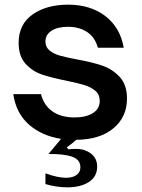

<svg xmlns="http://www.w3.org/2000/svg" viewBox="-20 -589 609 824"><path d="M307 11Q294 24 267 43L273 52Q285 50 304 50Q333 50 349 58Q397 78 397 126Q397 169 361.5 192Q326 215 269 215Q223 215 175 201V155Q228 174 263 174Q292 174 308.5 162Q325 150 325 129Q325 96 289.5 83.5Q254 71 188 72L242 7Q159 -6 104 -54.5Q49 -103 37 -185H156Q168 -137 205 -111Q242 -85 300 -85Q349 -85 378.5 -103.5Q408 -122 408 -156Q408 -183 389.5 -199Q371 -215 343.5 -223.5Q316 -232 268 -242Q202 -255 160.5 -269Q119 -283 89.5 -315.5Q60 -348 60 -405Q60 -485 120 -527Q180 -569 272 -569Q368 -569 432 -520Q496 -471 511 -384H400Q388 -429 354 -451.5Q320 -474 272 -474Q227 -474 201 -457Q175 -440 175 -411Q175 -387 192.5 -372.5Q210 -358 236.5 -350.5Q263 -343 310 -334Q377 -322 420 -307Q463 -292 494 -258.5Q525 -225 525 -166Q525 -87 467 -38.5Q409 10 307 11Z"/></svg>

Font: Open Sauce One SemiBold
Style: Regular
Weight: 600
Designer: Alfredo Marco Pradil
Foundry: Creative Sauce Fz LLC
Version: Version 1.477